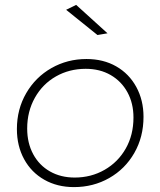

<svg xmlns="http://www.w3.org/2000/svg" viewBox="-20 -763 655 784"><path d="M291 -743 419 -627 378 -620 250 -723ZM566 -286Q566 -204 528.5 -138.5Q491 -73 426 -36Q361 1 282 1Q214 1 161 -29Q108 -59 78.5 -113Q49 -167 49 -236Q49 -317 87 -382.5Q125 -448 190 -485Q255 -522 333 -522Q402 -522 454.5 -492Q507 -462 536.5 -408Q566 -354 566 -286ZM91 -238Q91 -179 115.5 -133.5Q140 -88 184 -63Q228 -38 285 -38Q352 -38 407 -69.5Q462 -101 493.5 -156.5Q525 -212 525 -283Q525 -341 500.5 -386Q476 -431 432 -456.5Q388 -482 330 -482Q263 -482 208.5 -451Q154 -420 122.5 -364Q91 -308 91 -238Z"/></svg>

Font: TypoPRO Montserrat
Style: Italic
Weight: 275
Italic angle: -11.3°
Designer: Julieta Ulanovsky
Foundry: Julieta Ulanovsky
Version: Version 6.001